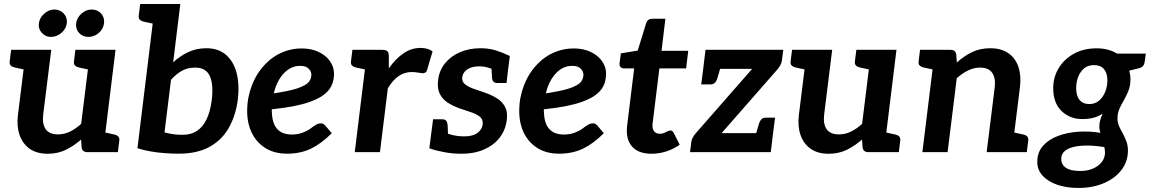

<svg xmlns="http://www.w3.org/2000/svg" viewBox="-20 -764 5784 964"><path d="M220 8Q164 8 128.6 -17.4Q93.3 -42.7 78.2 -86.6Q63.1 -130.4 70.1 -187.4L110.7 -513.8H237.3L196.7 -187.4Q191.4 -140.2 209.9 -114.7Q228.3 -89.2 270.9 -89.2Q302.5 -89.2 331.3 -103.1Q360.2 -117.1 387.5 -142.1L433.5 -513.8H560L496.9 0H419.4Q393.7 0 390 -23L387.2 -63.3Q351.4 -31.9 310.8 -11.9Q270.1 8 220 8ZM472.6 0 497.7 -100.8 553.6 -88.8Q567.2 -85.6 573.9 -78.6Q580.6 -71.6 579 -58.1L571.8 0ZM135 -513.8 109.9 -413.1 54 -425.1Q40.4 -428.2 33.7 -435.2Q27 -442.2 28.6 -455.7L35.9 -513.8ZM457.8 -513.8 432.6 -413.1 376.7 -425.1Q363.2 -428.2 356.5 -435.2Q349.8 -442.2 351.3 -455.7L358.6 -513.8ZM315.3 -646.6Q311.8 -619 288.2 -598.9Q264.7 -578.7 235.4 -578.7Q208.3 -578.7 189.9 -599.2Q171.4 -619.6 175.1 -646.5Q178.8 -674.6 202 -695.4Q225.3 -716.2 252.2 -716.2Q281.5 -716.2 300.2 -695.8Q318.9 -675.4 315.3 -646.6ZM502.3 -647Q498.7 -618.6 476 -598.7Q453.2 -578.7 423.4 -578.7Q395.2 -578.7 377 -598.7Q358.8 -618.6 362.4 -647Q366 -675.4 389.2 -695.8Q412.5 -716.2 440.2 -716.2Q470 -716.2 488 -695.8Q505.9 -675.4 502.3 -647Z M876.5 7.6Q845.7 7.6 810.3 5.1Q774.8 2.7 738.6 -3.3Q702.4 -9.3 670.1 -20L758.7 -743.8H885.3L849.4 -451.1Q883.3 -482.5 924.7 -502.2Q966 -521.8 1016.3 -521.8Q1076 -521.8 1114.3 -489Q1152.5 -456.1 1167.8 -398.2Q1183 -340.3 1174 -263.6Q1164 -186.3 1130.4 -125Q1096.8 -63.7 1034.6 -28.1Q972.4 7.6 876.5 7.6ZM897.2 -87.1Q938.8 -87.1 968.6 -106.6Q998.4 -126.1 1017.2 -165.2Q1035.9 -204.4 1043.3 -262.3Q1052.6 -342 1032.9 -383.3Q1013.1 -424.6 960.2 -424.6Q922.8 -424.6 894.5 -409.2Q866.2 -393.7 838.6 -363.6L806 -99.1Q834.3 -92.1 854.1 -89.6Q873.9 -87.1 897.2 -87.1ZM783 -743.8 758.5 -643.1 702.5 -655.1Q688.8 -658.2 681.9 -665.2Q675 -672.2 676.6 -685.7L683.9 -743.8Z M1420.6 7.6Q1359.3 7.6 1314.6 -19.4Q1270 -46.3 1245.5 -94.5Q1221 -142.7 1221 -206.4Q1221 -226.4 1223 -246.5Q1225 -266.5 1230 -286.1Q1238.6 -324.7 1255.2 -359.7Q1271.9 -394.7 1296 -424.1Q1308.2 -438.5 1321.7 -451.5Q1335.2 -464.5 1350.3 -475Q1380.4 -496.4 1417.1 -508.6Q1453.7 -520.8 1494.8 -520.8Q1543.1 -520.8 1580 -503.2Q1617 -485.6 1637 -456.5Q1657.1 -427.4 1657.1 -394Q1657.1 -359.9 1643.3 -331.5Q1629.5 -303 1594.1 -280Q1570.1 -265 1535.5 -252.5Q1500.9 -240 1453.7 -230.8Q1406.5 -221.6 1344.5 -215.2Q1344.5 -209 1344.8 -201.4Q1345 -193.7 1345.6 -190.7Q1349 -139.7 1373.8 -114.2Q1398.5 -88.6 1445.5 -88.6Q1474.1 -88.6 1497.5 -97.1Q1520.8 -105.6 1536.6 -116.9Q1545.1 -123.4 1554.1 -129.7Q1563 -136.1 1572 -140.4Q1581 -144.8 1590.7 -144.8Q1604.1 -144.8 1613.4 -133.5L1645.7 -95.1Q1594.1 -43.4 1541.7 -17.9Q1489.4 7.6 1420.6 7.6ZM1354.6 -295.2Q1392.5 -301.1 1422.3 -307.2Q1452 -313.3 1472.9 -320.3Q1493.9 -327.4 1508.6 -335.7Q1527.9 -346.3 1535.6 -359.9Q1543.3 -373.6 1543.3 -389.3Q1543.3 -405.7 1529.3 -419.6Q1515.2 -433.5 1487.6 -433.5Q1454.7 -433.5 1428.4 -415.9Q1402.2 -398.3 1383.1 -367.1Q1364 -336 1354.6 -295.2Z M1761.1 0 1824.3 -513.8H1898.6Q1918.2 -513.8 1925.1 -506.6Q1932 -499.4 1932.2 -482L1932.2 -420.7Q1965.7 -468.5 2005.5 -496Q2045.3 -523.4 2091.6 -523.4Q2110.9 -523.4 2126 -518.7Q2141.1 -514 2151.8 -506L2124.2 -412.2Q2121.7 -403.4 2115.5 -399.8Q2109.4 -396.2 2101.7 -396.2Q2097 -396.2 2079.5 -399.3Q2061.9 -402.4 2047.5 -402.4Q2010.5 -402.4 1980.6 -381.4Q1950.7 -360.3 1927.2 -320.2L1887.7 0ZM1848.6 -513.8 1823.5 -413.1 1767.5 -425.1Q1754 -428.2 1747.3 -435.2Q1740.6 -442.2 1742.2 -455.7L1749.4 -513.8Z M2297.7 8Q2253.2 8 2210.2 0Q2167.3 -8 2135.7 -19.4L2146.4 -103.7L2206.5 -105.6Q2216.3 -95.5 2246.6 -87.4Q2276.9 -79.3 2311 -79.3Q2353.7 -79.3 2376.9 -96.3Q2400.1 -113.3 2403.5 -139.8Q2405.9 -164.7 2389.1 -178.2Q2372.2 -191.6 2344.6 -200.7Q2316.9 -209.9 2288 -219.7Q2254.2 -231.7 2227.6 -248.9Q2201 -266 2187.7 -293.8Q2174.3 -321.6 2179.9 -363.4Q2185.4 -410.1 2214.1 -445.8Q2242.7 -481.6 2288.9 -501.7Q2335 -521.8 2392.8 -521.8Q2434.9 -521.8 2470.6 -510.6Q2506.2 -499.3 2539.8 -483L2531.8 -420.2L2467.8 -412.4Q2450.1 -418.4 2430 -424.6Q2410 -430.9 2385.3 -430.9Q2362 -430.9 2343.6 -424.2Q2325.2 -417.5 2314.2 -405.2Q2303.2 -392.9 2300.8 -375.9Q2298.3 -353 2316.7 -339.3Q2335 -325.7 2363.1 -316.5Q2391.2 -307.4 2417.6 -297.8Q2449.1 -286.7 2475.1 -270.4Q2501.2 -254.1 2515.5 -228.1Q2529.8 -202.1 2524.4 -161.3Q2518.2 -110.6 2488.5 -72.6Q2458.8 -34.6 2409.9 -13.3Q2361 8 2297.7 8ZM2446.3 -447.4 2532.2 -425.3 2523.2 -347.3H2477.1Q2462.7 -347.3 2456.7 -355.2Q2450.7 -363.2 2450.2 -376.4ZM2230.4 -65 2144.4 -87.1 2154.4 -165.1H2200.5Q2214.5 -165.1 2220.5 -157.2Q2226.4 -149.3 2227.5 -136Z M2786.6 7.6Q2725.3 7.6 2680.6 -19.4Q2636 -46.3 2611.5 -94.5Q2587 -142.7 2587 -206.4Q2587 -226.4 2589 -246.5Q2591 -266.5 2596 -286.1Q2604.6 -324.7 2621.2 -359.7Q2637.9 -394.7 2662 -424.1Q2674.2 -438.5 2687.7 -451.5Q2701.2 -464.5 2716.3 -475Q2746.4 -496.4 2783.1 -508.6Q2819.7 -520.8 2860.8 -520.8Q2909.1 -520.8 2946 -503.2Q2983 -485.6 3003 -456.5Q3023.1 -427.4 3023.1 -394Q3023.1 -359.9 3009.3 -331.5Q2995.5 -303 2960.1 -280Q2936.1 -265 2901.5 -252.5Q2866.9 -240 2819.7 -230.8Q2772.5 -221.6 2710.5 -215.2Q2710.5 -209 2710.8 -201.4Q2711 -193.7 2711.6 -190.7Q2715 -139.7 2739.8 -114.2Q2764.5 -88.6 2811.5 -88.6Q2840.1 -88.6 2863.5 -97.1Q2886.8 -105.6 2902.6 -116.9Q2911.1 -123.4 2920.1 -129.7Q2929 -136.1 2938 -140.4Q2947 -144.8 2956.7 -144.8Q2970.1 -144.8 2979.4 -133.5L3011.7 -95.1Q2960.1 -43.4 2907.7 -17.9Q2855.4 7.6 2786.6 7.6ZM2720.6 -295.2Q2758.5 -301.1 2788.3 -307.2Q2818 -313.3 2838.9 -320.3Q2859.9 -327.4 2874.6 -335.7Q2893.9 -346.3 2901.6 -359.9Q2909.3 -373.6 2909.3 -389.3Q2909.3 -405.7 2895.3 -419.6Q2881.2 -433.5 2853.6 -433.5Q2820.7 -433.5 2794.4 -415.9Q2768.2 -398.3 2749.1 -367.1Q2730 -336 2720.6 -295.2Z M3251.5 8Q3184.1 8 3152.2 -29.8Q3120.3 -67.5 3128.9 -134.5L3164 -420.6H3112.7Q3102.4 -420.6 3096 -427Q3089.6 -433.5 3090.6 -446.3L3097.3 -496.1L3181.9 -510L3224.7 -648.9Q3232 -669.9 3255.3 -669.9H3320.8L3301.5 -509H3435.6L3424.8 -420.6H3290.6L3256.5 -142.8Q3253.6 -118.8 3263.7 -105.6Q3273.8 -92.3 3293.6 -92.3Q3304.6 -92.3 3314.4 -96.6Q3324.2 -100.9 3332.3 -104.9Q3340.3 -108.9 3346.4 -108.9Q3356.3 -108.9 3362 -98.1L3392.6 -37.4Q3362.7 -15.9 3325.8 -3.9Q3289 8 3251.5 8Z M3444.6 0 3450.9 -51.8Q3451.9 -60.5 3457.8 -72.1Q3463.7 -83.8 3473 -94.6L3756.4 -418.2H3510.7L3522.2 -513.8H3912.8L3906.1 -462.2Q3904.5 -448.7 3898.1 -437Q3891.7 -425.3 3883.4 -415.6L3603.1 -95.6H3861.4L3849.9 0ZM3601.9 -440.3 3581.2 -369.3Q3576.9 -356 3568.9 -348.1Q3560.8 -340.2 3546.8 -340.2H3500.7L3510.7 -418.2ZM3770.2 -72.9 3790.9 -144Q3795.2 -157.2 3802.9 -165.1Q3810.7 -173.1 3825.3 -173.1H3871.4L3861.4 -95.1Z M4141 8Q4085 8 4049.6 -17.4Q4014.3 -42.7 3999.2 -86.6Q3984.1 -130.4 3991.1 -187.4L4031.7 -513.8H4158.3L4117.7 -187.4Q4112.4 -140.2 4130.9 -114.7Q4149.3 -89.2 4191.9 -89.2Q4223.5 -89.2 4252.3 -103.1Q4281.2 -117.1 4308.5 -142.1L4354.5 -513.8H4481L4417.9 0H4340.4Q4314.7 0 4311 -23L4308.2 -63.3Q4272.4 -31.9 4231.8 -11.9Q4191.1 8 4141 8ZM4393.6 0 4418.7 -100.8 4474.6 -88.8Q4488.2 -85.6 4494.9 -78.6Q4501.6 -71.6 4500 -58.1L4492.8 0ZM4056 -513.8 4030.9 -413.1 3975 -425.1Q3961.4 -428.2 3954.7 -435.2Q3948 -442.2 3949.6 -455.7L3956.9 -513.8ZM4378.8 -513.8 4353.6 -413.1 4297.7 -425.1Q4284.2 -428.2 4277.5 -435.2Q4270.8 -442.2 4272.3 -455.7L4279.6 -513.8Z M4611.1 0 4674.3 -513.8H4751.8Q4777 -513.8 4781.2 -490.8L4784 -450.1Q4819.7 -482.5 4860.4 -502.2Q4901 -521.8 4951.2 -521.8Q5007.2 -521.8 5042.8 -497Q5078.5 -472.1 5093.3 -428.1Q5108 -384 5101 -327L5060.5 0H4933.9L4974.5 -327Q4979.7 -373.2 4961.3 -398.9Q4942.9 -424.6 4900.3 -424.6Q4869.8 -424.6 4840.4 -410.2Q4811 -395.7 4783.7 -371.3L4737.7 0ZM5036.2 0 5061.3 -100.8 5117.2 -88.8Q5130.8 -86.1 5137.5 -78.8Q5144.2 -71.6 5142.6 -58.1L5135.3 0ZM4698.6 -513.8 4673.5 -413.1 4617.5 -425.1Q4604 -428.2 4597.3 -435.2Q4590.6 -442.2 4592.2 -455.7L4599.4 -513.8Z M5394.1 179.7Q5335.7 179.7 5289.1 163.9Q5242.4 148 5215.2 118.6Q5188 89.2 5188 49Q5188 0.3 5216.9 -32Q5245.7 -64.4 5293.1 -81.9Q5340.6 -99.4 5396.2 -102.8Q5451.8 -106.1 5505 -97Q5502.7 -104.3 5501.1 -112.2Q5499.5 -120.1 5499.5 -129.3Q5499.5 -143.7 5503.7 -159.7Q5507.8 -175.6 5516.6 -193.7Q5497.6 -180.7 5472.9 -173.5Q5448.3 -166.2 5413.7 -166.2Q5351.6 -166.2 5309.8 -206.6Q5268 -247 5268 -321.6Q5268 -375.8 5295 -421.1Q5322 -466.3 5371 -493.8Q5420 -521.4 5487.1 -521.4Q5515.8 -521.4 5541.7 -514.6Q5567.7 -507.8 5588.9 -494.8H5732.8L5727.5 -454.4Q5724.4 -428.7 5702.4 -422.5L5649.8 -409.2Q5652.5 -399 5654.1 -388Q5655.8 -376.9 5655.8 -364.9Q5655.8 -332.4 5645 -306.6Q5634.2 -280.8 5622.5 -260Q5610.2 -240.1 5600.5 -218Q5590.7 -196 5590.7 -168.3Q5590.7 -149.3 5598.5 -131.1Q5606.2 -113 5616.3 -96Q5626.5 -77 5634.8 -55.8Q5643.2 -34.7 5643.2 -8.2Q5643.2 46.2 5611.3 88.5Q5579.4 130.9 5523 155.3Q5466.7 179.7 5394.1 179.7ZM5405 94.4Q5439.7 94.4 5467.5 82.4Q5495.3 70.5 5511.7 49.6Q5528 28.8 5528 1.6Q5528 -1.6 5527.4 -7.6Q5526.7 -13.6 5525.9 -19.4Q5525 -25.2 5524.2 -25.5Q5476.1 -33.3 5436.5 -33.2Q5396.8 -33 5367.9 -25.7Q5339.1 -18.3 5323.7 -3.6Q5308.3 11.2 5308.3 33.5Q5308.3 52.9 5318.7 66.6Q5329.1 80.2 5350.3 87.3Q5371.5 94.4 5405 94.4ZM5449.7 -241.5Q5478 -241.5 5498.4 -259Q5518.7 -276.5 5529.4 -303.6Q5540 -330.7 5540 -360.2Q5540 -397.3 5522.7 -417.3Q5505.3 -437.2 5472.6 -437.2Q5443.3 -437.2 5423.6 -421Q5403.9 -404.7 5393.6 -378.4Q5383.2 -352 5383.2 -321Q5383.2 -282.8 5400.4 -262.2Q5417.5 -241.5 5449.7 -241.5Z"/></svg>

Font: Aleo
Style: Italic
Weight: 400
Italic angle: -7°
Designer: Alessio Laiso
Foundry: Alessio Laiso
Version: Version 2.001;gftools[0.9.29]